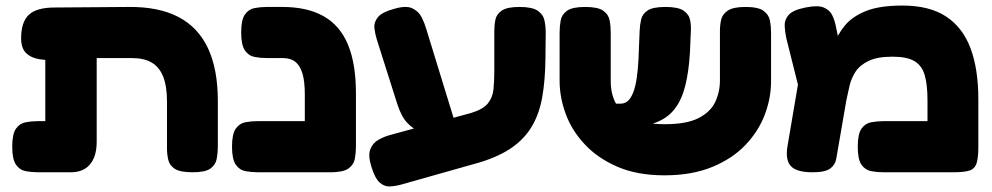

<svg xmlns="http://www.w3.org/2000/svg" viewBox="-20 -611 3569 691"><path d="M117 9Q94 9 72.5 5Q51 1 37.5 -18.5Q24 -38 24 -83Q24 -129 37.5 -148Q51 -167 72.5 -171Q94 -175 116 -175H143V-466L267 -406Q230 -400 192.5 -396.5Q155 -393 124 -397.5Q93 -402 74.5 -419.5Q56 -437 56 -473Q56 -532 84 -558Q112 -584 177 -584L443 -586Q551 -587 622 -550Q693 -513 728.5 -437.5Q764 -362 764 -247V-84Q764 -61 760 -39.5Q756 -18 737.5 -4.5Q719 9 673 9Q628 9 609 -3.5Q590 -16 585.5 -36Q581 -56 581 -77V-245Q581 -300 567.5 -334.5Q554 -369 526.5 -385.5Q499 -402 455 -402H328V-101Q328 -48 304 -19.5Q280 9 235 9Z M1169 9Q1125 9 1105.5 -3.5Q1086 -16 1081.5 -36Q1077 -56 1077 -77V-272Q1077 -318 1068.5 -346.5Q1060 -375 1043 -388.5Q1026 -402 998 -402H941Q918 -402 896.5 -406Q875 -410 861.5 -429.5Q848 -449 848 -494Q848 -540 861.5 -559Q875 -578 896.5 -582Q918 -586 940 -586H996Q1086 -586 1145 -552.5Q1204 -519 1232.5 -450Q1261 -381 1261 -275V-84Q1261 -61 1257 -39.5Q1253 -18 1234 -4.5Q1215 9 1169 9ZM908 9Q885 9 863.5 5Q842 1 828.5 -18.5Q815 -38 815 -83Q815 -129 828.5 -148Q842 -167 863 -171Q884 -175 907 -175H1180L1179 9Z M1425 53Q1403 59 1383 60Q1363 61 1346 45.5Q1329 30 1316 -13Q1304 -52 1313 -74.5Q1322 -97 1343 -108.5Q1364 -120 1387 -126L1674 -204Q1718 -217 1735.5 -238.5Q1753 -260 1756 -289.5Q1759 -319 1759 -356V-499Q1759 -521 1763 -540.5Q1767 -560 1786 -573Q1805 -586 1850 -586Q1895 -586 1915 -572.5Q1935 -559 1939.5 -537.5Q1944 -516 1944 -493L1943 -397Q1942 -321 1931.5 -261.5Q1921 -202 1895 -157.5Q1869 -113 1824 -81Q1779 -49 1708 -27ZM1494 -135Q1468 -146 1446.5 -168Q1425 -190 1410 -236L1337 -466Q1330 -488 1327.5 -509Q1325 -530 1339.5 -548.5Q1354 -567 1398 -579Q1441 -592 1464 -581Q1487 -570 1497.5 -549Q1508 -528 1514 -507L1620 -162Z M2371 20Q2274 20 2203 -10.5Q2132 -41 2085 -91Q2038 -141 2016 -201Q1994 -261 1994 -320V-494Q1994 -517 1998 -538Q2002 -559 2021 -572.5Q2040 -586 2086 -586Q2132 -586 2151 -572.5Q2170 -559 2174 -538Q2178 -517 2178 -493V-320Q2178 -269 2199 -234.5Q2220 -200 2263 -182Q2306 -164 2373 -164Q2451 -164 2494 -186Q2537 -208 2554 -244Q2571 -280 2571 -321V-499Q2571 -521 2575.5 -540.5Q2580 -560 2599.5 -573Q2619 -586 2663 -586Q2709 -586 2728 -572Q2747 -558 2751 -537Q2755 -516 2755 -493V-318Q2755 -258 2732.5 -198.5Q2710 -139 2663 -89.5Q2616 -40 2543 -10Q2470 20 2371 20ZM2168 -154 2166 -238H2214Q2229 -238 2240 -248Q2251 -258 2259 -278.5Q2267 -299 2271.5 -329.5Q2276 -360 2278 -400L2282 -500Q2283 -522 2287.5 -541.5Q2292 -561 2311 -573.5Q2330 -586 2375 -586Q2421 -586 2440.5 -572.5Q2460 -559 2464 -537.5Q2468 -516 2466 -492L2463 -421Q2459 -354 2446.5 -303.5Q2434 -253 2409 -220Q2384 -187 2341.5 -170.5Q2299 -154 2236 -154Z M3501 -253V-83Q3501 -43 3494.5 -23Q3488 -3 3468.5 3Q3449 9 3410 9H3159Q3137 9 3115.5 5Q3094 1 3080.5 -18Q3067 -37 3067 -83Q3067 -129 3080.5 -148Q3094 -167 3115.5 -171Q3137 -175 3160 -175H3318V-250Q3318 -306 3308 -340.5Q3298 -375 3271 -391Q3244 -407 3192 -407Q3138 -407 3106.5 -392Q3075 -377 3059.5 -353.5Q3044 -330 3037.5 -302.5Q3031 -275 3026 -250L2997 -82Q2993 -60 2989.5 -39Q2986 -18 2968 -4.5Q2950 9 2904 9Q2847 9 2826.5 -13Q2806 -35 2814 -84L2860 -355L2924 -278Q2942 -318 2953.5 -361.5Q2965 -405 2979.5 -446Q2994 -487 3021 -519.5Q3048 -552 3097 -571.5Q3146 -591 3228 -591Q3325 -591 3385 -551.5Q3445 -512 3473 -437Q3501 -362 3501 -253ZM2885 -174 2810 -473Q2805 -496 2804 -518Q2803 -540 2818.5 -557.5Q2834 -575 2879 -584Q2923 -593 2944.5 -584Q2966 -575 2975 -556.5Q2984 -538 2988 -517L3031 -313Z"/></svg>

Font: Fredoka SemiExpanded
Style: Bold
Weight: 700
Width: 6
Designer: Ben Nathan
Foundry: Milena B. Brandão, Ben Nathan
Version: Version 2.001